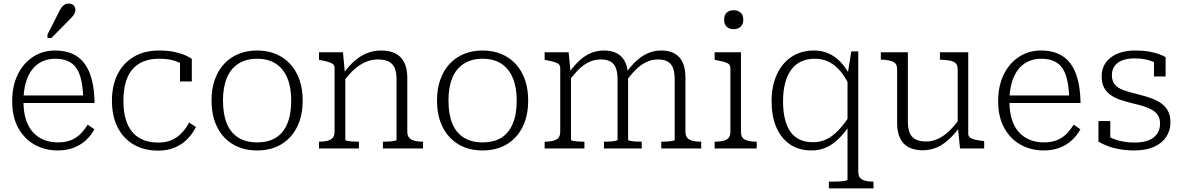

<svg xmlns="http://www.w3.org/2000/svg" viewBox="-20 -829 6602 1072"><path d="M111 -263Q111 -203 125.5 -159.5Q140 -116 166 -88.5Q192 -61 227 -47.5Q262 -34 303 -34Q349 -34 381 -48.5Q413 -63 434 -86Q455 -109 470 -133L507 -107Q488 -72 459 -45.5Q430 -19 391 -4Q352 11 302 11Q231 11 173.5 -21Q116 -53 82 -114.5Q48 -176 48 -264Q48 -348 78.5 -411.5Q109 -475 163.5 -511Q218 -547 288 -547Q344 -547 385.5 -528Q427 -509 453.5 -472Q480 -435 493.5 -380.5Q507 -326 508 -254H92V-296H464L445 -279Q443 -339 433.5 -381.5Q424 -424 405.5 -450Q387 -476 358 -488.5Q329 -501 288 -501Q248 -501 215 -485.5Q182 -470 159 -440Q136 -410 123.5 -365.5Q111 -321 111 -263ZM305 -754Q313 -771 321 -783.5Q329 -796 339.5 -802.5Q350 -809 363 -809Q381 -809 391 -799Q401 -789 401 -775Q401 -765 396.5 -755Q392 -745 383.5 -735.5Q375 -726 365 -716L267 -617H245V-636Z M863 -33Q911 -33 944 -49.5Q977 -66 999.5 -92Q1022 -118 1036 -145L1074 -120Q1055 -82 1025.5 -52Q996 -22 955.5 -5Q915 12 863 12Q785 12 727 -21.5Q669 -55 637 -117.5Q605 -180 605 -267Q605 -352 636.5 -414.5Q668 -477 727 -512Q786 -547 869 -547Q921 -547 958.5 -538Q996 -529 1019.5 -518Q1043 -507 1051 -500V-374H985V-489Q995 -487 1002.5 -483.5Q1010 -480 1014 -475Q1018 -470 1019 -465.5Q1020 -461 1017 -456Q997 -475 960 -488Q923 -501 869 -501Q801 -501 756.5 -473.5Q712 -446 690.5 -394Q669 -342 669 -267Q669 -209 681.5 -165Q694 -121 718.5 -92Q743 -63 779.5 -48Q816 -33 863 -33Z M1670 -268Q1670 -182 1638.5 -119.5Q1607 -57 1550 -23Q1493 11 1415 11Q1338 11 1281 -23Q1224 -57 1192.5 -119.5Q1161 -182 1161 -268Q1161 -332 1179 -383.5Q1197 -435 1230.5 -471.5Q1264 -508 1311 -527.5Q1358 -547 1415 -547Q1473 -547 1520 -527.5Q1567 -508 1600.5 -471.5Q1634 -435 1652 -383.5Q1670 -332 1670 -268ZM1225 -268Q1225 -191 1246.5 -139Q1268 -87 1311 -60.5Q1354 -34 1415 -34Q1478 -34 1520 -60Q1562 -86 1584 -138.5Q1606 -191 1606 -268Q1606 -342 1584 -394Q1562 -446 1520 -473.5Q1478 -501 1415 -501Q1354 -501 1311 -473.5Q1268 -446 1246.5 -394Q1225 -342 1225 -268Z M1761 0V-38H1764Q1790 -38 1809 -43Q1828 -48 1838 -60Q1848 -72 1848 -94V-448Q1848 -463 1839.5 -470.5Q1831 -478 1814 -483Q1797 -488 1771 -493L1761 -495V-537H1895L1906 -417L1908 -413V-48Q1908 -45 1920 -42.5Q1932 -40 1949 -39Q1966 -38 1980 -38H1984V0ZM2342 0H2118V-38H2122Q2136 -38 2153 -39Q2170 -40 2182 -42.5Q2194 -45 2194 -48V-386Q2194 -424 2184 -448.5Q2174 -473 2151 -485Q2128 -497 2089 -497Q2054 -497 2021.5 -483Q1989 -469 1959 -442.5Q1929 -416 1900 -376L1897 -418Q1927 -461 1960 -489.5Q1993 -518 2030 -532.5Q2067 -547 2107 -547Q2156 -547 2188 -530.5Q2220 -514 2237 -480.5Q2254 -447 2254 -396V-94Q2254 -72 2264.5 -60Q2275 -48 2294 -43Q2313 -38 2339 -38H2342Z M2929 -268Q2929 -182 2897.5 -119.5Q2866 -57 2809 -23Q2752 11 2674 11Q2597 11 2540 -23Q2483 -57 2451.5 -119.5Q2420 -182 2420 -268Q2420 -332 2438 -383.5Q2456 -435 2489.5 -471.5Q2523 -508 2570 -527.5Q2617 -547 2674 -547Q2732 -547 2779 -527.5Q2826 -508 2859.5 -471.5Q2893 -435 2911 -383.5Q2929 -332 2929 -268ZM2484 -268Q2484 -191 2505.5 -139Q2527 -87 2570 -60.5Q2613 -34 2674 -34Q2737 -34 2779 -60Q2821 -86 2843 -138.5Q2865 -191 2865 -268Q2865 -342 2843 -394Q2821 -446 2779 -473.5Q2737 -501 2674 -501Q2613 -501 2570 -473.5Q2527 -446 2505.5 -394Q2484 -342 2484 -268Z M3021 0V-38H3024Q3063 -38 3085.5 -49.5Q3108 -61 3108 -94V-448Q3108 -463 3099.5 -470.5Q3091 -478 3074 -483Q3057 -488 3031 -493L3021 -495V-537H3155L3166 -420L3168 -415V-48Q3168 -45 3180 -42.5Q3192 -40 3209 -39Q3226 -38 3239 -38H3243V0ZM3563 0H3352V-38H3356Q3370 -38 3386.5 -39Q3403 -40 3415.5 -42.5Q3428 -45 3428 -48V-386Q3428 -423 3419 -448Q3410 -473 3389.5 -485Q3369 -497 3334 -497Q3301 -497 3271 -483.5Q3241 -470 3214 -444Q3187 -418 3159 -380L3157 -424Q3186 -464 3216 -491.5Q3246 -519 3280 -533Q3314 -547 3352 -547Q3396 -547 3426 -530.5Q3456 -514 3471.5 -480.5Q3487 -447 3487 -396V-48Q3487 -45 3499.5 -42.5Q3512 -40 3528.5 -39Q3545 -38 3559 -38H3563ZM3895 0H3672V-38H3676Q3690 -38 3706.5 -39Q3723 -40 3735 -42.5Q3747 -45 3747 -48V-386Q3747 -423 3738 -448Q3729 -473 3708.5 -485Q3688 -497 3653 -497Q3620 -497 3590 -483Q3560 -469 3532.5 -442.5Q3505 -416 3477 -377L3475 -421Q3504 -463 3534.5 -490.5Q3565 -518 3599 -532.5Q3633 -547 3671 -547Q3716 -547 3746 -530.5Q3776 -514 3791.5 -480.5Q3807 -447 3807 -396V-94Q3807 -61 3830 -49.5Q3853 -38 3892 -38H3895Z M4076 -666Q4053 -666 4038 -679Q4023 -692 4023 -719Q4023 -746 4038 -759Q4053 -772 4076 -772Q4099 -772 4114.5 -759Q4130 -746 4130 -719Q4130 -692 4114.5 -679Q4099 -666 4076 -666ZM4117 -537V-92Q4117 -60 4140 -49Q4163 -38 4202 -38H4205V0H3970V-38H3973Q4012 -38 4035 -49Q4058 -60 4058 -92V-448Q4058 -470 4038.5 -478Q4019 -486 3980 -493L3970 -495V-537Z M4608 223V185H4635Q4650 185 4667.5 184Q4685 183 4698.5 180.5Q4712 178 4712 175V-410L4713 -416L4733 -542H4772V129Q4772 162 4794 173.5Q4816 185 4854 185H4857V223ZM4525 -547Q4569 -547 4605.5 -531Q4642 -515 4671 -485Q4700 -455 4724 -411L4720 -357Q4697 -402 4670 -434Q4643 -466 4608.5 -483.5Q4574 -501 4530 -501Q4486 -501 4453 -485.5Q4420 -470 4397.5 -439.5Q4375 -409 4363.5 -364.5Q4352 -320 4352 -264Q4352 -209 4362 -166.5Q4372 -124 4392.5 -94.5Q4413 -65 4444.5 -50Q4476 -35 4519 -35Q4561 -35 4595.5 -52Q4630 -69 4660.5 -101Q4691 -133 4720 -177L4723 -128Q4693 -84 4660.5 -52.5Q4628 -21 4591.5 -5Q4555 11 4511 11Q4440 11 4390 -23.5Q4340 -58 4314 -119.5Q4288 -181 4288 -264Q4288 -347 4316.5 -411Q4345 -475 4398.5 -511Q4452 -547 4525 -547Z M5049 -537V-151Q5049 -113 5058.5 -88.5Q5068 -64 5090.5 -51.5Q5113 -39 5150 -39Q5185 -39 5216.5 -53.5Q5248 -68 5277.5 -95.5Q5307 -123 5336 -163L5339 -120Q5308 -78 5275.5 -48.5Q5243 -19 5207.5 -4.5Q5172 10 5132 10Q5086 10 5054 -6.5Q5022 -23 5005.5 -57Q4989 -91 4989 -141V-443Q4989 -473 4967.5 -483.5Q4946 -494 4906 -496H4898V-537ZM5386 -537V-83Q5386 -69 5396.5 -61Q5407 -53 5425 -49Q5443 -45 5468 -42L5475 -41V0H5340L5328 -123L5327 -127V-443Q5327 -473 5305 -483.5Q5283 -494 5241 -495L5228 -496V-537Z M5616 -263Q5616 -203 5630.5 -159.5Q5645 -116 5671 -88.5Q5697 -61 5732 -47.5Q5767 -34 5808 -34Q5854 -34 5886 -48.5Q5918 -63 5939 -86Q5960 -109 5975 -133L6012 -107Q5993 -72 5964 -45.5Q5935 -19 5896 -4Q5857 11 5807 11Q5736 11 5678.5 -21Q5621 -53 5587 -114.5Q5553 -176 5553 -264Q5553 -348 5583.5 -411.5Q5614 -475 5668.5 -511Q5723 -547 5793 -547Q5849 -547 5890.5 -528Q5932 -509 5958.5 -472Q5985 -435 5998.5 -380.5Q6012 -326 6013 -254H5597V-296H5969L5950 -279Q5948 -339 5938.5 -381.5Q5929 -424 5910.5 -450Q5892 -476 5863 -488.5Q5834 -501 5793 -501Q5753 -501 5720 -485.5Q5687 -470 5664 -440Q5641 -410 5628.5 -365.5Q5616 -321 5616 -263Z M6457 -139Q6457 -168 6444.5 -186.5Q6432 -205 6410 -217Q6388 -229 6361 -237Q6334 -245 6304 -252Q6272 -260 6241.5 -269.5Q6211 -279 6185.5 -295.5Q6160 -312 6145.5 -337.5Q6131 -363 6131 -403Q6131 -447 6153.5 -479Q6176 -511 6218 -529Q6260 -547 6318 -547Q6362 -547 6395.5 -541Q6429 -535 6452 -526.5Q6475 -518 6488 -510V-402H6423V-498Q6429 -496 6434 -493.5Q6439 -491 6442.5 -486.5Q6446 -482 6448.5 -476.5Q6451 -471 6452 -463Q6438 -476 6418 -484.5Q6398 -493 6373 -498Q6348 -503 6318 -503Q6252 -503 6220 -477.5Q6188 -452 6188 -410Q6188 -382 6200 -363.5Q6212 -345 6233 -334.5Q6254 -324 6281.5 -316.5Q6309 -309 6339 -301Q6371 -293 6402 -282.5Q6433 -272 6458.5 -255.5Q6484 -239 6499.5 -212.5Q6515 -186 6515 -145Q6515 -101 6492 -65.5Q6469 -30 6424 -9.5Q6379 11 6314 11Q6270 11 6232.5 4.5Q6195 -2 6165 -13.5Q6135 -25 6113 -38V-153H6179V-27Q6169 -33 6163 -39.5Q6157 -46 6154 -52.5Q6151 -59 6150.5 -66Q6150 -73 6151 -79Q6169 -65 6193.5 -55Q6218 -45 6248.5 -39Q6279 -33 6314 -33Q6361 -33 6392.5 -45.5Q6424 -58 6440.5 -81.5Q6457 -105 6457 -139Z"/></svg>

Font: Roboto Serif ExtraLight
Style: Regular
Weight: 250
Version: Version 1.007